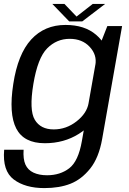

<svg xmlns="http://www.w3.org/2000/svg" viewBox="-37 -725 658 977"><path d="M188.7 232.1Q265.8 232.1 322 209.8Q378.3 187.4 422.1 132.6Q465.8 77.8 482.7 -17.1L584.3 -592.4H509.2L461.6 -471.3L379.7 -7.6Q361.9 95.2 315.6 131Q269.2 166.8 202.5 166.8Q162.3 166.8 133.6 153.5Q104.8 140.1 92.3 112.2Q79.9 84.2 83.1 37H-15.8Q-25.2 144.4 33 188.3Q91.3 232.1 188.7 232.1ZM191.1 3.8Q288.4 3.8 363.9 -43.7Q439.4 -91.2 448.8 -145.6L413.8 -200.3Q404.9 -148.4 352.6 -107.5Q300.2 -66.5 236.3 -66.5Q169.6 -66.5 140.2 -115.3Q110.7 -164 132.7 -297Q154.8 -430.2 202.9 -478.8Q251 -527.4 317.6 -527.4Q381.6 -527.4 419.4 -486.6Q457.2 -445.9 448.3 -394.5L501.4 -445Q510.5 -497.6 452.1 -547.9Q393.7 -598.1 296.3 -598.1Q189.6 -598.1 121.6 -523.9Q53.7 -449.7 30.5 -297.4Q7.1 -145.9 45.7 -71Q84.4 3.8 191.1 3.8ZM315 -616.2H381.8L497.8 -704.9H434.7L352.5 -640.7L291 -704.9H229.4Z"/></svg>

Font: Anybody Thin
Style: Italic
Weight: 100
Italic angle: -10°
Designer: Tyler Finck
Foundry: Etcetera Type Company
Version: Version 1.114;gftools[0.9.25]